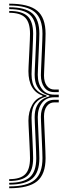

<svg xmlns="http://www.w3.org/2000/svg" viewBox="-20 -820 399 1042"><path d="M30 182V172.1Q108.7 172.1 142.7 141Q176.7 110 176.7 38.7Q176.7 26.8 175.8 3.3Q174.9 -20.2 173.7 -48.6Q172.4 -77 171.2 -104.6Q169.9 -132.2 169 -153.4Q168.1 -174.6 168.1 -182.9Q168.1 -221.5 180 -244.9Q192 -268.4 210.3 -280.4Q228.6 -292.5 247.6 -296.6V-302Q228.6 -306.1 210.3 -318.1Q192 -330 180 -353.7Q168.1 -377.3 168.1 -415.8Q168.1 -424 169 -445.1Q169.9 -466.2 171.2 -493.8Q172.4 -521.4 173.7 -549.8Q174.9 -578.2 175.8 -601.7Q176.7 -625.2 176.7 -637.1Q176.7 -708.6 142.7 -739.5Q108.7 -770.5 30 -770.5V-780.6Q117.6 -780.6 155.6 -747.3Q193.6 -713.9 193.6 -637.1Q193.6 -624.9 192.7 -601.2Q191.8 -577.6 190.5 -548.8Q189.3 -520 188 -492Q186.8 -464.1 185.9 -442.9Q185 -421.8 185 -413.9Q185 -366.6 208.4 -336.4Q231.8 -306.3 275 -306.3H298.9V-292.1H275Q231.8 -292.1 208.4 -262.1Q185 -232.1 185 -184.5Q185 -176.6 185.9 -155.5Q186.8 -134.3 188 -106.4Q189.3 -78.6 190.5 -49.8Q191.8 -21 192.7 2.8Q193.6 26.5 193.6 38.7Q193.6 115.4 155.6 148.7Q117.6 182 30 182ZM30 201.6V191.7Q126.8 191.7 168.6 156.1Q210.5 120.5 210.5 38.3Q210.5 26.1 209.6 2.1Q208.7 -21.9 207.4 -50.9Q206.2 -79.9 204.9 -108.1Q203.7 -136.2 202.8 -157.5Q201.9 -178.8 201.9 -186.5Q201.9 -226.7 220.7 -252.5Q239.5 -278.4 275 -278.4H298.9V-264.4H275Q249.7 -264.4 234.2 -243.9Q218.8 -223.4 218.8 -188.3Q218.8 -180.6 219.7 -159.2Q220.6 -137.8 221.8 -109.4Q223.1 -81 224.3 -51.8Q225.5 -22.5 226.4 1.7Q227.3 25.9 227.3 38.3Q227.3 125.6 181.5 163.6Q135.7 201.6 30 201.6ZM30 162.2V152.3Q90.4 152.3 116.7 125.9Q142.9 99.5 142.9 38.7Q142.9 26.8 142 5.3Q141.1 -16.1 139.9 -41.8Q138.6 -67.5 137.4 -92.4Q136.1 -117.4 135.2 -136.8Q134.3 -156.3 134.3 -164.7Q134.3 -213.2 154 -249.5Q173.6 -285.8 210.4 -297V-301.6Q173.2 -314.1 153.8 -347.5Q134.3 -380.8 134.3 -433.6Q134.3 -442.1 135.2 -461.6Q136.1 -481.2 137.4 -506.2Q138.6 -531.1 139.9 -556.8Q141.1 -582.5 142 -603.8Q142.9 -625.2 142.9 -637.1Q142.9 -697.9 116.7 -724.3Q90.4 -750.7 30 -750.7V-760.6Q99.7 -760.6 129.7 -732Q159.8 -703.4 159.8 -637.1Q159.8 -625.2 158.9 -602Q158 -578.9 156.8 -550.7Q155.5 -522.4 154.3 -495Q153 -467.6 152.1 -446.6Q151.2 -425.6 151.2 -417.1Q151.2 -365.4 172.6 -338.5Q193.9 -311.7 232.6 -302.2V-296.4Q193.9 -287.1 172.6 -260.2Q151.2 -233.3 151.2 -181.3Q151.2 -173 152.1 -151.9Q153 -130.8 154.3 -103.4Q155.5 -75.9 156.8 -47.7Q158 -19.5 158.9 3.6Q159.8 26.8 159.8 38.7Q159.8 104.8 129.7 133.5Q99.7 162.2 30 162.2ZM298.9 -320H275Q239.5 -320 220.7 -345.8Q201.9 -371.7 201.9 -411.8Q201.9 -419.6 202.8 -440.7Q203.7 -461.8 204.9 -489.8Q206.2 -517.9 207.4 -547Q208.7 -576.1 209.6 -600.2Q210.5 -624.3 210.5 -636.7Q210.5 -718.9 168.6 -754.5Q126.8 -790.1 30 -790.1V-800Q135.7 -800 181.5 -762.1Q227.3 -724.2 227.3 -636.7Q227.3 -624.1 226.4 -599.8Q225.5 -575.5 224.3 -546.2Q223.1 -517 221.8 -488.6Q220.6 -460.2 219.7 -438.9Q218.8 -417.6 218.8 -410.1Q218.8 -374.6 234.2 -354.3Q249.7 -334 275 -334H298.9Z"/></svg>

Font: Big Shoulders Inline Text SC Thin
Style: Regular
Weight: 100
Designer: Patric King
Foundry: XO Type Co
Version: Version 2.002